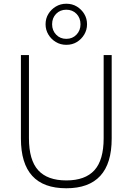

<svg xmlns="http://www.w3.org/2000/svg" viewBox="-20 -1000 710 1028"><path d="M335 8Q213 8 152.5 -58.5Q92 -125 92 -258V-705H135V-260Q135 -143 184.5 -88.5Q234 -34 335 -34Q436 -34 485.5 -88.5Q535 -143 535 -260V-705H578V-258Q578 -125 517 -58.5Q456 8 335 8ZM335 -760Q304 -760 279 -775Q254 -790 239 -815Q224 -840 224 -870Q224 -901 239 -925.5Q254 -950 279 -965Q304 -980 335 -980Q367 -980 391.5 -965Q416 -950 431 -925.5Q446 -901 446 -870Q446 -840 431 -815Q416 -790 391.5 -775Q367 -760 335 -760ZM335 -792Q368 -792 389.5 -814.5Q411 -837 411 -870Q411 -904 389.5 -926Q368 -948 335 -948Q302 -948 280.5 -926Q259 -904 259 -870Q259 -837 280.5 -814.5Q302 -792 335 -792Z"/></svg>

Font: Nunito Sans 10pt SemiCondensed ExtraLight
Style: Regular
Weight: 250
Width: 4
Designer: Vernon Adams
Foundry: Vernon Adams
Version: Version 3.101;gftools[0.9.27]